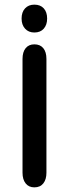

<svg xmlns="http://www.w3.org/2000/svg" viewBox="-20 -797 297 827"><path d="M77 -53Q77 -24 90.5 -7Q104 10 128 10Q153 10 166.5 -7Q180 -24 180 -53V-543Q180 -573 166.5 -589.5Q153 -606 128 -606Q104 -606 90.5 -589.5Q77 -573 77 -543ZM128 -777Q103 -777 88 -761Q73 -745 73 -717Q73 -690 88 -673.5Q103 -657 128 -657Q154 -657 168.5 -673.5Q183 -690 183 -717Q183 -745 168.5 -761Q154 -777 128 -777Z"/></svg>

Font: Beiruti SemiBold
Style: Regular
Weight: 600
Designer: Arlette Boutros
Foundry: Boutros
Version: Version 1.41